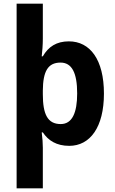

<svg xmlns="http://www.w3.org/2000/svg" viewBox="-20 -780 624 1040"><path d="M543 -273C543 -457 468 -556 353 -556C286 -556 242 -527 212 -475H206C209 -500 212 -538 212 -571V-760H70V240H212V20C212 -1 210 -34 206 -63H212C241 -19 286 10 355 10C468 10 543 -91 543 -273ZM398 -274C398 -169 371 -108 309 -108C237 -108 212 -162 212 -270V-290C213 -393 239 -441 308 -441C369 -441 398 -386 398 -274Z"/></svg>

Font: Noto Sans Arabic UI SmCn
Style: Bold
Weight: 700
Width: 4
Designer: Monotype Design Team, Nadine Chahine and Nizar Qandah
Foundry: Monotype Imaging Inc.
Version: Version 2.010